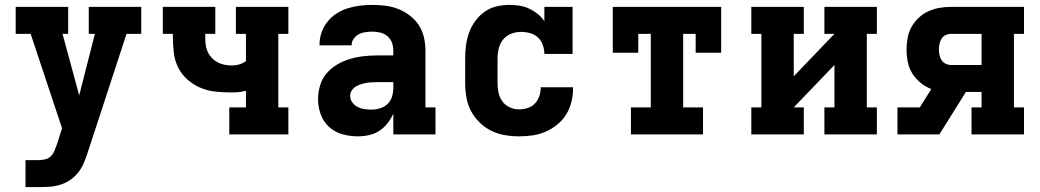

<svg xmlns="http://www.w3.org/2000/svg" viewBox="-20 -548 4240 783"><path d="M84 215V105H137Q151 105 165 101.5Q179 98 188.5 88Q198 78 203 64.5Q208 51 213 38L233 -25L105 -410H44V-520H258V-410H235L303 -159L367 -410H342V-520H556V-410H496L338 73Q331 94 322.5 115Q314 136 300 154Q286 172 267.5 185Q249 198 227 205Q205 212 182.5 213.5Q160 215 137 215Z M915 0V-110H983V-178Q969 -174 955 -172.5Q941 -171 926 -171Q894 -171 862 -174Q830 -177 800 -189Q770 -201 745 -223Q720 -245 706 -274Q692 -303 688.5 -335.5Q685 -368 685 -400V-410H644V-520H858V-410H817V-400Q817 -384 818.5 -368.5Q820 -353 826 -339Q832 -325 842.5 -313.5Q853 -302 866.5 -294.5Q880 -287 895.5 -284Q911 -281 926 -281Q942 -281 956.5 -285.5Q971 -290 983 -299V-410H942V-520H1156V-410H1115V-110H1156V0Z M1439 8Q1407 8 1376.5 -0.5Q1346 -9 1322.5 -30Q1299 -51 1288 -81.5Q1277 -112 1277 -143Q1277 -172 1285.5 -200Q1294 -228 1312.5 -249.5Q1331 -271 1356 -285.5Q1381 -300 1408.5 -308Q1436 -316 1464.5 -319Q1493 -322 1521 -322H1584V-341Q1584 -358 1578.5 -373.5Q1573 -389 1560.5 -400Q1548 -411 1531.5 -415Q1515 -419 1499 -419Q1485 -419 1470.5 -417Q1456 -415 1443.5 -408.5Q1431 -402 1422.5 -390Q1414 -378 1414 -364V-363H1283V-367Q1283 -392 1291.5 -416Q1300 -440 1316 -460Q1332 -480 1353.5 -493.5Q1375 -507 1399 -514.5Q1423 -522 1448.5 -525Q1474 -528 1499 -528Q1526 -528 1553 -524.5Q1580 -521 1605 -511Q1630 -501 1652 -484Q1674 -467 1688.5 -444.5Q1703 -422 1709 -395Q1715 -368 1715 -341V-110H1756V0H1584V-85Q1575 -64 1560.5 -45.5Q1546 -27 1527 -14.5Q1508 -2 1485 3Q1462 8 1439 8ZM1495 -101Q1513 -101 1530.5 -106.5Q1548 -112 1560.5 -124Q1573 -136 1578.5 -153.5Q1584 -171 1584 -189V-213H1522Q1510 -213 1498 -212.5Q1486 -212 1474.5 -210Q1463 -208 1452 -204.5Q1441 -201 1431 -195Q1421 -189 1414.5 -179Q1408 -169 1408 -157Q1408 -142 1417 -130Q1426 -118 1439 -111.5Q1452 -105 1466.5 -103Q1481 -101 1495 -101Z M2097 8Q2068 8 2038.5 3Q2009 -2 1983 -15Q1957 -28 1935.5 -49Q1914 -70 1900.5 -96Q1887 -122 1882 -151.5Q1877 -181 1877 -210V-310Q1877 -337 1880.5 -363.5Q1884 -390 1893 -415Q1902 -440 1918 -462Q1934 -484 1955.5 -499.5Q1977 -515 2003.5 -521.5Q2030 -528 2057 -528Q2077 -528 2097.5 -525Q2118 -522 2136.5 -513.5Q2155 -505 2171.5 -492Q2188 -479 2200 -462V-520H2315V-328H2200Q2200 -346 2193.5 -364.5Q2187 -383 2173.5 -395.5Q2160 -408 2141.5 -413Q2123 -418 2104 -418Q2084 -418 2064.5 -410.5Q2045 -403 2032 -387Q2019 -371 2014 -350.5Q2009 -330 2009 -310V-210Q2009 -190 2013 -170.5Q2017 -151 2028.5 -135Q2040 -119 2058.5 -110.5Q2077 -102 2097 -102Q2115 -102 2132 -107.5Q2149 -113 2161 -125.5Q2173 -138 2179 -155Q2185 -172 2185 -189V-192H2317V-186Q2317 -158 2310 -131Q2303 -104 2288.5 -80.5Q2274 -57 2252 -39.5Q2230 -22 2205 -11Q2180 0 2152.5 4Q2125 8 2097 8Z M2553 0V-110H2634V-410H2583V-333H2479V-520H2921V-333H2817V-410H2766V-110H2847V0Z M3044 0V-110H3085V-410H3044V-520H3258V-410H3217V-237L3383 -410H3342V-520H3556V-410H3515V-110H3556V0H3342V-110H3383V-283L3217 -110H3258V0Z M3640 0V-110H3731L3778 -185Q3754 -194 3734 -210.5Q3714 -227 3700.5 -248.5Q3687 -270 3682 -295.5Q3677 -321 3677 -346Q3677 -370 3681.5 -394Q3686 -418 3697.5 -438.5Q3709 -459 3726.5 -475.5Q3744 -492 3766 -502Q3788 -512 3811.5 -516Q3835 -520 3859 -520H4156V-410H4115V-110H4156V0H3942V-110H3983V-173H3919L3811 0ZM3859 -283H3983V-410H3859Q3847 -410 3836.5 -405Q3826 -400 3820 -390.5Q3814 -381 3811.5 -369.5Q3809 -358 3809 -346Q3809 -335 3811.5 -323.5Q3814 -312 3820 -302.5Q3826 -293 3836.5 -288Q3847 -283 3859 -283Z"/></svg>

Font: Iosevka HT Extrabold Extended
Style: Regular
Weight: 800
Width: 7
Monospace: yes
Designer: Belleve Invis
Foundry: Belleve Invis
Version: Version 32.3.0; ttfautohint (v1.8.4)